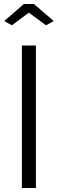

<svg xmlns="http://www.w3.org/2000/svg" viewBox="-20 -937 288 957"><path d="M89 0V-710H159V0ZM1 -832 99 -917H149L248 -832L209 -811L124 -874L39 -811Z"/></svg>

Font: Boldmen
Style: Regular
Weight: 400
Designer: Matt McInerney, Pablo Impallari, Rodrigo Fuenzalida
Foundry: LIVING CONCEPT
Version: Version 1.000